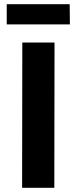

<svg xmlns="http://www.w3.org/2000/svg" viewBox="-20 -892 352 912"><path d="M12 -776V-872H311L312 -776ZM85 0 86 -690H239L238 0Z"/></svg>

Font: Taylor Sans Bold LRS
Style: Bold
Weight: 700
Italic angle: -8°
Designer: Natanael Gama
Version: Version 1.001 September 8, 2015